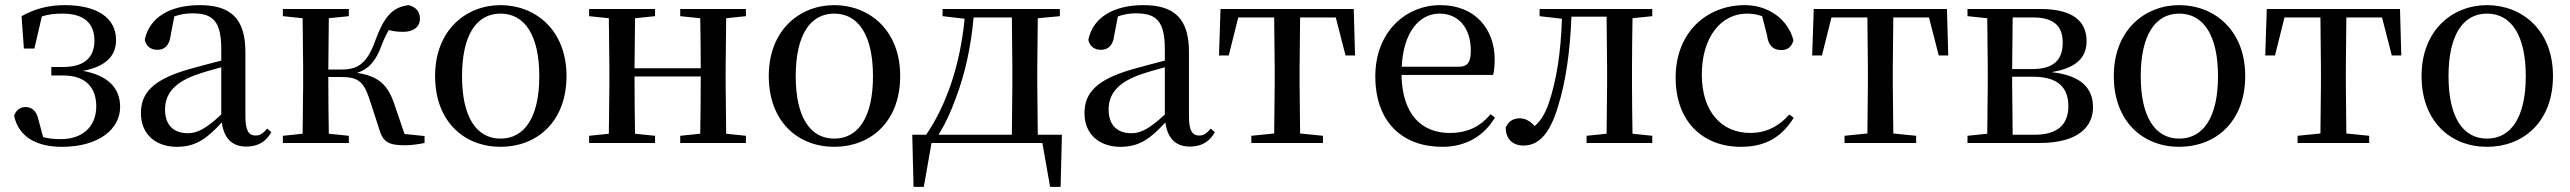

<svg xmlns="http://www.w3.org/2000/svg" viewBox="-20 -557 10012 748"><path d="M221 15C366 15 448 -55 448 -140C448 -210 406 -262 303 -281C397 -298 433 -344 432 -402C432 -486 360 -537 232 -537C170 -537 116 -523 64 -494L73 -368H114L143 -493C168 -501 193 -504 223 -504C305 -504 347 -469 348 -400C348 -333 309 -296 225 -296H180V-263H227C318 -263 355 -211 355 -143C355 -64 302 -15 217 -15C191 -15 169 -17 148 -23L130 -90C122 -127 103 -140 79 -140C61 -140 42 -129 35 -106C52 -25 121 15 221 15Z M939 14C983 14 1015 -3 1037 -42L1021 -56C1004 -36 992 -29 976 -29C950 -29 936 -46 936 -104V-355C936 -483 880 -537 759 -537C638 -537 561 -486 544 -402C549 -377 567 -363 593 -363C620 -363 640 -378 645 -420L659 -493C684 -502 707 -505 730 -505C809 -505 842 -475 842 -365V-321C800 -310 754 -298 715 -287C577 -247 529 -196 529 -116C529 -32 589 15 669 15C743 15 786 -17 844 -80C852 -21 882 14 939 14ZM842 -111C782 -55 748 -38 712 -38C658 -38 623 -68 623 -130C623 -189 656 -232 737 -263C767 -274 804 -285 842 -295Z M1458 -52C1472 -5 1493 9 1557 9C1580 9 1611 5 1634 0V-27L1556 -35L1516 -152C1490 -229 1452 -261 1371 -273C1414 -287 1444 -316 1468 -384C1477 -408 1486 -425 1495 -440C1512 -435 1529 -433 1552 -433C1590 -433 1616 -452 1616 -484C1616 -512 1601 -529 1572 -537C1508 -529 1476 -492 1441 -396C1407 -301 1366 -286 1307 -286H1259L1261 -486L1339 -494V-522H1082V-494L1159 -486L1161 -292V-230L1159 -36L1082 -28V0H1339V-28L1261 -36C1260 -92 1259 -178 1259 -257H1308C1372 -257 1395 -242 1418 -175Z M1930 15C2070 15 2187 -81 2187 -261C2187 -441 2065 -537 1930 -537C1796 -537 1675 -440 1675 -261C1675 -82 1790 15 1930 15ZM1930 -17C1836 -17 1780 -101 1780 -260C1780 -420 1836 -504 1930 -504C2024 -504 2081 -420 2081 -260C2081 -101 2024 -17 1930 -17Z M2630 -494 2708 -486C2709 -432 2710 -351 2710 -291H2452L2454 -486L2532 -494V-522H2275V-494L2352 -486L2354 -292V-230L2352 -36L2275 -28V0H2532V-28L2454 -36C2453 -92 2452 -179 2452 -259H2710C2710 -179 2709 -92 2708 -36L2630 -28V0H2886V-28L2809 -36L2807 -230V-292L2809 -486L2886 -494V-522H2630Z M3230 15C3370 15 3487 -81 3487 -261C3487 -441 3365 -537 3230 -537C3096 -537 2975 -440 2975 -261C2975 -82 3090 15 3230 15ZM3230 -17C3136 -17 3080 -101 3080 -260C3080 -420 3136 -504 3230 -504C3324 -504 3381 -420 3381 -260C3381 -101 3324 -17 3230 -17Z M3652 -494 3738 -484C3721 -307 3668 -148 3588 -32H3534L3539 171H3579L3609 0H4041L4071 171H4112L4117 -32H4023L4021 -230V-292L4023 -486L4109 -494V-522H3652ZM3922 -32H3636C3663 -74 3685 -123 3703 -173C3740 -269 3763 -377 3773 -489H3922L3924 -292V-230Z M4615 14C4659 14 4691 -3 4713 -42L4697 -56C4680 -36 4668 -29 4652 -29C4626 -29 4612 -46 4612 -104V-355C4612 -483 4556 -537 4435 -537C4314 -537 4237 -486 4220 -402C4225 -377 4243 -363 4269 -363C4296 -363 4316 -378 4321 -420L4335 -493C4360 -502 4383 -505 4406 -505C4485 -505 4518 -475 4518 -365V-321C4476 -310 4430 -298 4391 -287C4253 -247 4205 -196 4205 -116C4205 -32 4265 15 4345 15C4419 15 4462 -17 4520 -80C4528 -21 4558 14 4615 14ZM4518 -111C4458 -55 4424 -38 4388 -38C4334 -38 4299 -68 4299 -130C4299 -189 4332 -232 4413 -263C4443 -274 4480 -285 4518 -295Z M4943 0H5134V-28L5045 -37L5043 -230V-292L5045 -489H5184L5222 -341H5259L5254 -522H4735L4729 -341H4767L4804 -489H4944L4946 -292V-230L4944 -37L4855 -28V0Z M5599 15C5691 15 5761 -27 5804 -99L5787 -112C5748 -65 5698 -39 5628 -39C5521 -39 5443 -108 5440 -265H5797C5801 -281 5803 -301 5803 -325C5803 -445 5726 -537 5591 -537C5456 -537 5338 -432 5338 -260C5338 -78 5447 15 5599 15ZM5441 -297C5447 -432 5510 -504 5588 -504C5664 -504 5710 -446 5710 -360C5710 -316 5699 -297 5662 -297Z M6238 0H6417V-28L6340 -36C6339 -92 6338 -175 6338 -230V-292C6338 -346 6339 -430 6340 -486L6417 -494V-522H5978V-494L6065 -484C6061 -354 6044 -242 6013 -153C5998 -111 5982 -86 5959 -66C5940 -86 5922 -96 5901 -96C5875 -96 5857 -85 5846 -60C5846 -15 5874 10 5915 10C5970 10 6016 -28 6050 -143C6079 -235 6097 -355 6102 -492H6239L6241 -292V-230L6239 -36L6161 -28V0Z M6762 15C6861 15 6922 -25 6968 -98L6951 -111C6909 -63 6858 -39 6799 -39C6687 -39 6610 -122 6610 -266C6610 -414 6686 -504 6786 -504C6806 -504 6825 -501 6845 -494L6864 -420C6869 -378 6889 -362 6920 -362C6944 -362 6960 -374 6967 -400C6946 -481 6871 -537 6777 -537C6634 -537 6508 -436 6508 -254C6508 -84 6614 15 6762 15Z M7254 0H7445V-28L7356 -37L7354 -230V-292L7356 -489H7495L7533 -341H7570L7565 -522H7046L7040 -341H7078L7115 -489H7255L7257 -292V-230L7255 -37L7166 -28V0Z M7721 0H7926C8081 0 8134 -67 8134 -139C8134 -213 8089 -263 7972 -276C8080 -293 8109 -342 8109 -397C8109 -473 8057 -522 7929 -522H7645V-494L7722 -486L7724 -292V-230L7722 -36L7645 -28V0ZM7821 -489H7901C7983 -489 8016 -454 8016 -391C8016 -322 7979 -288 7898 -288H7819ZM7819 -258H7901C8000 -258 8038 -214 8038 -143C8038 -72 7996 -32 7906 -32H7821L7819 -230Z M8470 15C8610 15 8727 -81 8727 -261C8727 -441 8605 -537 8470 -537C8336 -537 8215 -440 8215 -261C8215 -82 8330 15 8470 15ZM8470 -17C8376 -17 8320 -101 8320 -260C8320 -420 8376 -504 8470 -504C8564 -504 8621 -420 8621 -260C8621 -101 8564 -17 8470 -17Z M9019 0H9210V-28L9121 -37L9119 -230V-292L9121 -489H9260L9298 -341H9335L9330 -522H8811L8805 -341H8843L8880 -489H9020L9022 -292V-230L9020 -37L8931 -28V0Z M9669 15C9809 15 9926 -81 9926 -261C9926 -441 9804 -537 9669 -537C9535 -537 9414 -440 9414 -261C9414 -82 9529 15 9669 15ZM9669 -17C9575 -17 9519 -101 9519 -260C9519 -420 9575 -504 9669 -504C9763 -504 9820 -420 9820 -260C9820 -101 9763 -17 9669 -17Z"/></svg>

Font: Noto Serif HK Medium
Style: Regular
Weight: 500
Designer: Ryoko NISHIZUKA 西塚涼子 (kana & ideographs); Frank Grießhammer (Latin, Greek & Cyrillic); Wenlong ZHANG 张文龙 (bopomofo); San
Foundry: Adobe
Version: Version 2.001;hotconv 1.1.0;makeotfexe 2.6.0